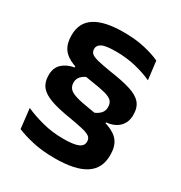

<svg xmlns="http://www.w3.org/2000/svg" viewBox="-169 -773 901 957"><g transform="rotate(30 282.0 -295.0)"><path d="M324.5 -226Q354.5 -235.5 370.2 -251Q386 -266.5 386 -288V-289.5Q386 -312.5 373.8 -325Q361.5 -337.5 332 -345.2Q302.5 -353 250.5 -360.5Q177.5 -371 133.2 -388Q89 -405 69 -433.8Q49 -462.5 49 -508V-511.5Q49 -583 103.8 -618Q158.5 -653 268 -653Q335.5 -653 388.8 -640.8Q442 -628.5 478 -611.5L491 -505.5Q449 -525 395.8 -537.8Q342.5 -550.5 282 -550.5Q223 -550.5 201.8 -539.2Q180.5 -528 180.5 -508V-506.5Q180.5 -492 190 -482.5Q199.5 -473 227.2 -465.8Q255 -458.5 308.5 -450Q382 -439.5 427.2 -425.2Q472.5 -411 493.5 -386.5Q514.5 -362 514.5 -320.5V-318.5Q514.5 -276.5 488.2 -250.2Q462 -224 415 -219.5V-194.5ZM238.5 -375Q206 -364.5 190.8 -349Q175.5 -333.5 175.5 -312V-310.5Q175.5 -290.5 186.8 -277.2Q198 -264 227 -254.8Q256 -245.5 309 -237.5Q382.5 -226.5 428 -210.2Q473.5 -194 494.2 -165.8Q515 -137.5 515 -90.5V-87Q515 -11 457.5 26.2Q400 63.5 281.5 63.5Q211.5 63.5 156 51Q100.5 38.5 63 22.5L50 -91.5Q93.5 -72 150 -57Q206.5 -42 272 -42Q329 -42 355.2 -53Q381.5 -64 381.5 -88V-89.5Q381.5 -106.5 369.8 -116Q358 -125.5 329.8 -132.5Q301.5 -139.5 251.5 -148Q177.5 -159.5 133.2 -175.2Q89 -191 69.2 -215.8Q49.5 -240.5 49.5 -278.5V-281Q49.5 -323.5 75.2 -347.2Q101 -371 143 -378.5L142.5 -399Z"/></g></svg>

Font: AnekLatin_SemiExpandedSemiBold
Style: Regular
Weight: 600
Width: 6
Designer: Yesha Goshar
Foundry: Ek Type
Version: Version 1.003